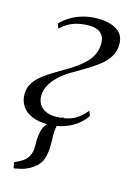

<svg xmlns="http://www.w3.org/2000/svg" viewBox="-116 -572 591 874"><g transform="rotate(15 179.0 -135.0)"><path d="M39.5 243.5 33.5 216Q56 206 71.2 196.2Q86.5 186.5 96 170Q109 148 107.5 115Q106 82 112.5 51.5Q117 30.5 131 13Q145 -4.5 153 -15.5L200.5 -41.5Q183 -21 178.2 6.2Q173.5 33.5 174 52.5Q174.5 65 175 77.5Q175.5 90 175 101.5Q174.5 135 165.5 163Q156.5 191 127.5 211.5Q111.5 223 92.2 230.5Q73 238 39.5 243.5ZM136.5 10Q93.5 10 62.8 -3Q32 -16 15.8 -40Q-0.5 -64 -0.5 -96Q-0.5 -125.5 13.8 -148.2Q28 -171 52.2 -189.8Q76.5 -208.5 106.5 -226.2Q136.5 -244 168.5 -263.5Q225 -298 251.2 -332Q277.5 -366 277.5 -408.5Q277.5 -431 268.2 -445.5Q259 -460 242.5 -466.8Q226 -473.5 203.5 -473.5Q167 -473.5 134.5 -463.2Q102 -453 71 -423.5L63 -446Q81 -465 106.5 -480.5Q132 -496 164 -505.2Q196 -514.5 233 -514.5Q289.5 -514.5 323.8 -492.8Q358 -471 358 -427Q358 -393.5 342.2 -367.8Q326.5 -342 299.8 -321.2Q273 -300.5 240.2 -281.2Q207.5 -262 173.5 -241.5Q145.5 -224.5 123 -203.2Q100.5 -182 87.8 -157.8Q75 -133.5 75 -107.5Q75 -87.5 84.5 -70.5Q94 -53.5 113.5 -43.5Q133 -33.5 162 -33.5Q208 -33.5 240 -47Q272 -60.5 304.5 -99L313 -76.5Q290.5 -43.5 260.2 -24.8Q230 -6 198 2Q166 10 136.5 10Z"/></g></svg>

Font: Merriweather 144pt Light
Style: Italic
Weight: 300
Italic angle: -7.8°
Version: Version 2.101